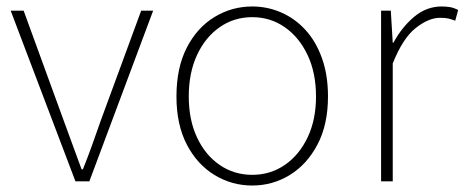

<svg xmlns="http://www.w3.org/2000/svg" viewBox="-20 -560 1435 593"><path d="M213 0 13 -527H53L177 -187Q191 -149 205 -110.5Q219 -72 232 -37H236Q250 -72 264 -110.5Q278 -149 291 -187L416 -527H453L256 0Z M759 13Q696 13 642.5 -19.5Q589 -52 557 -113.5Q525 -175 525 -262Q525 -351 557 -413Q589 -475 642.5 -507.5Q696 -540 759 -540Q806 -540 848.5 -521.5Q891 -503 923.5 -467.5Q956 -432 974.5 -380Q993 -328 993 -262Q993 -175 960.5 -113.5Q928 -52 875 -19.5Q822 13 759 13ZM759 -20Q815 -20 859.5 -50.5Q904 -81 930 -135.5Q956 -190 956 -262Q956 -335 930 -390Q904 -445 859.5 -476Q815 -507 759 -507Q703 -507 658.5 -476Q614 -445 588.5 -390Q563 -335 563 -262Q563 -190 588.5 -135.5Q614 -81 658.5 -50.5Q703 -20 759 -20Z M1157 0V-527H1187L1193 -428H1195Q1221 -476 1259 -508Q1297 -540 1344 -540Q1358 -540 1370 -538Q1382 -536 1395 -529L1386 -496Q1373 -501 1364 -503Q1355 -505 1339 -505Q1304 -505 1264 -473.5Q1224 -442 1193 -364V0Z"/></svg>

Font: Noto Sans HK Thin
Style: Regular
Weight: 100
Designer: Ryoko NISHIZUKA 西塚涼子 (kana, bopomofo & ideographs); Paul D. Hunt (Latin, Greek & Cyrillic); Sandoll Communications 산돌커뮤니
Foundry: Adobe
Version: Version 2.004-H2;hotconv 1.0.118;makeotfexe 2.5.65603